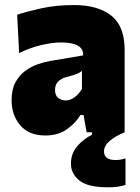

<svg xmlns="http://www.w3.org/2000/svg" viewBox="-20 -536 566 778"><path d="M163.5 13Q97.5 13 62.2 -28Q27 -69 27 -130Q27 -173.5 42.5 -202.2Q58 -231 82.2 -248.8Q106.5 -266.5 133.5 -275.8Q160.5 -285 183.5 -289L317 -311.5Q319.5 -364 227 -364Q192.5 -364 147.5 -353.5Q102.5 -343 57.5 -321L49.5 -476.5Q87 -489 147 -502.2Q207 -515.5 280 -515.5Q376.5 -515.5 430.8 -472.8Q485 -430 485 -334V0H331L318.5 -70H306Q286.5 -37.5 251.2 -12.2Q216 13 163.5 13ZM246 -129Q264.5 -129 282 -141.8Q299.5 -154.5 312 -175.5V-249Q304.5 -242 292 -236.8Q279.5 -231.5 248 -223.5Q229 -218.5 216 -206Q203 -193.5 203 -171.5Q203 -148.5 216.5 -138.8Q230 -129 246 -129ZM417 223Q336 223 301.8 195.5Q267.5 168 267.5 127.5Q267.5 85.5 293.2 56Q319 26.5 353 10V-26L445.5 -37.5L485 0Q447.5 15.5 424.5 35Q401.5 54.5 401.5 78Q401.5 112.5 449 112.5Q462.5 112.5 472.5 110Q482.5 107.5 488.5 106V213Q463 223 417 223Z"/></svg>

Font: Heraclito ExtraBold
Style: Regular
Weight: 800
Designer: Kostas Bartsokas (font) & Cristiano Sobral (main changes)
Foundry: Kostas Bartsokas (font) & Cristiano Sobral (main changes)
Version: Version 1.00;July 8, 2020;FontCreator 13.0.0.2655 64-bit